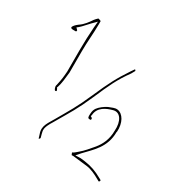

<svg xmlns="http://www.w3.org/2000/svg" viewBox="-159 -839 884 926"><g transform="rotate(30 282.5 -376.0)"><path d="M46 -608H59C63 -608 64 -610 64 -614V-616L54 -626L64 -634C78 -646 91 -663 106 -678L130 -702L127 -668C124 -626 122 -584 122 -538V-419C121 -413 121 -405 120 -396C118 -373 114 -356 110 -337V-336H109C107 -329 112 -312 118 -310C131 -310 121 -322 119 -327H118V-331H119C128 -357 130 -386 134 -421V-538C134 -592 140 -644 140 -692V-708C140 -711 140 -712 133 -714C124 -717 124 -716 124 -716C119 -711 112 -705 108 -699C96 -681 79 -657 57 -643C51 -639 13 -608 46 -608ZM157 -94 163 -75V-73C165 -67 172 -75 171 -79L166 -97C164 -107 161 -114 163 -124V-126C169 -152 183 -168 193 -187C234 -258 254 -287 293 -376C330 -461 349 -504 394 -566L404 -584C404 -584 405 -585 405 -586C405 -588 402 -592 400 -592C400 -592 398 -591 398 -590L387 -574C343 -508 324 -471 285 -382C247 -295 225 -261 186 -193C168 -160 143 -133 157 -94ZM320 -300C318 -277 322 -275 328 -274H335C336 -274 338 -275 338 -278V-279C339 -285 334 -287 328 -290L330 -298C333 -343 375 -360 404 -368C443 -381 467 -341 463 -287C463 -237 444 -202 423 -176C406 -156 384 -129 364 -113C353 -104 348 -98 337 -93C338 -90 340 -85 342 -81C347 -82 356 -81 363 -80C388 -77 409 -75 432 -72C457 -69 485 -55 506 -43L517 -37C522 -34 526 -47 522 -47L511 -53C479 -71 449 -82 412 -87C403 -88 393 -90 385 -90L358 -89L378 -112C420 -157 474 -200 474 -286V-287H475C479 -339 455 -378 424 -382C408 -384 396 -376 378 -370C361 -362 340 -346 330 -332C324 -323 321 -315 320 -300ZM394 -566C394 -566 394 -565 394 -565C394 -565 394 -566 394 -566ZM464 -287C464 -287 463 -287 463 -287C463 -287 464 -287 464 -287Z"/></g></svg>

Font: Stray Cat
Style: HlCn
Weight: 100
Version: Version 1.0